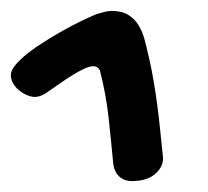

<svg xmlns="http://www.w3.org/2000/svg" viewBox="-33 -583 380 351"><path d="M57.1 -417Q42.5 -405.8 30.8 -405.8Q23.9 -405.8 16.1 -409.2Q8.3 -412.6 1.7 -418Q-4.9 -423.3 -9 -430.7Q-13.2 -438 -13.2 -445.8Q-13.2 -454.1 -4.9 -464.1Q3.4 -474.1 16.8 -484.9Q30.3 -495.6 47.4 -506.3Q64.5 -517.1 81.8 -526.9Q99.1 -536.6 115.2 -544.4Q131.3 -552.2 143.1 -557.1Q151.4 -559.6 158.2 -561.3Q165 -563 170.9 -563Q189.9 -563 201.7 -555.7Q213.4 -548.3 220.5 -536.6Q227.5 -524.9 231.2 -511Q234.9 -497.1 237.8 -483.9L240.2 -474.1Q244.6 -454.1 248 -433.8Q251.5 -413.6 254.4 -391.6Q257.3 -369.6 259.8 -345.5Q262.2 -321.3 265.1 -293.9Q265.1 -277.3 250.2 -264.6Q235.4 -252 208 -252Q193.8 -252 184.6 -260.7Q175.3 -269.5 173.8 -286.1Q169.9 -328.1 165.3 -369.9Q160.6 -411.6 149.9 -453.1Q147 -461.9 137.2 -461.9Q130.9 -461.9 120.8 -457.3Q110.8 -452.6 99.4 -445.6Q87.9 -438.5 76.9 -430.7Q65.9 -422.9 57.1 -417Z"/></svg>

Font: Gochi Hand
Style: Regular
Weight: 400
Designer: Juan Pablo del Peral
Foundry: Juan Pablo del Peral
Version: Version 1.001